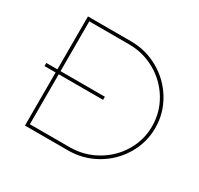

<svg xmlns="http://www.w3.org/2000/svg" viewBox="-148 -882 1106 1065"><g transform="rotate(30 405.5 -349.5)"><path d="M761 -349Q761 -255 712.5 -174.5Q664 -94 582 -47Q500 0 403 0H128V-340H57V-360H128V-699H403Q500 -699 582 -652Q664 -605 712.5 -524.5Q761 -444 761 -349ZM741 -349Q741 -438 695.5 -514Q650 -590 572 -634.5Q494 -679 403 -679H148V-360H432V-340H148V-20H403Q494 -20 572 -64.5Q650 -109 695.5 -184.5Q741 -260 741 -349Z"/></g></svg>

Font: Gontserrat Thin
Style: Regular
Weight: 250
Designer: Julieta Ulanovsky
Foundry: Julieta Ulanovsky
Version: Version 6.001